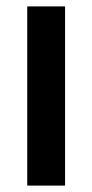

<svg xmlns="http://www.w3.org/2000/svg" viewBox="-20 -579 287 599"><path d="M183 0H65V-559H183Z"/></svg>

Font: Open Sauce Sans SemiBold
Style: Regular
Weight: 600
Designer: Alfredo Marco Pradil
Foundry: Creative Sauce Fz LLC
Version: Version 1.477